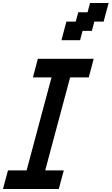

<svg xmlns="http://www.w3.org/2000/svg" viewBox="-20 -1270 750 1290"><path d="M0 0H375Q380.4 -21 391.6 -62.5Q402.8 -104 408.7 -125H283.7Q311.5 -229.5 367.4 -437.7Q423.3 -646 451.2 -750H576.2Q582 -771 593 -812.5Q604 -854 609.4 -875H234.4Q229 -854 217.8 -812.5Q206.5 -771 201.2 -750H326.2Q298.3 -646 242.4 -437.5Q186.5 -229 158.7 -125H33.7Q27.8 -104 16.6 -62.5Q5.4 -21 0 0ZM393.1 -1000H518.1L534.7 -1062.5H597.2L613.8 -1125H676.3Q681.6 -1146 692.9 -1187.5Q704.1 -1229 710 -1250H585L568.4 -1187.5H505.9L488.8 -1125H426.3Q420.4 -1104 409.4 -1062.3Q398.4 -1020.5 393.1 -1000Z"/></svg>

Font: Faithful 32x
Style: Oblique
Weight: 400
Foundry: Faithful Resource Pack
Version: Version 1.0; January 27, 2023